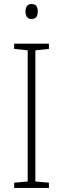

<svg xmlns="http://www.w3.org/2000/svg" viewBox="-20 -930 312 950"><path d="M222 0H50V-26L117 -32V-681L50 -688V-714H222V-688L155 -681V-32L222 -26ZM136 -910Q154 -910 160.5 -899.5Q167 -889 167 -873Q167 -857 160 -846.5Q153 -836 136 -836Q120 -836 113 -846.5Q106 -857 106 -873Q106 -889 113 -899.5Q120 -910 136 -910Z"/></svg>

Font: Noto Sans Khmer UI SemiCondensed ExtraLight
Style: Regular
Weight: 200
Width: 4
Designer: Danh Hong and the Monotype Design Team
Foundry: Monotype Imaging Inc.
Version: Version 2.002; ttfautohint (v1.8.4.7-5d5b)